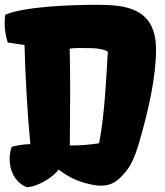

<svg xmlns="http://www.w3.org/2000/svg" viewBox="-21 -777 693 807"><path d="M91.8 9.8C141.1 7.8 206.5 -36.1 225.1 -64C256.3 -42 292.5 -15.6 362.3 -1.5C377.9 1.5 391.1 3.4 403.3 3.4C445.8 3.4 471.2 -14.6 495.6 -42C530.8 -77.1 548.8 -127.9 561.5 -170.4C606.4 -321.8 634.8 -460.4 634.8 -568.8C634.8 -744.6 505.4 -756.8 387.2 -756.8C277.3 -756.8 79.1 -749.5 1 -714.8C-0.5 -703.6 -1.5 -691.9 -1.5 -680.7C-1.5 -654.3 2.9 -623 11.7 -598.1L81.5 -587.9H82C85 -466.3 93.8 -302.7 106.4 -170.9C77.1 -171.4 46.9 -165 27.8 -159.7C22.5 -142.6 19.5 -125 19.5 -108.4C19.5 -55.2 46.4 -7.3 91.8 9.8ZM272.5 -165.5C273.4 -260.7 273.9 -332 273.9 -386.2C273.9 -507.8 272 -542.5 272 -572.8C285.2 -574.7 301.3 -575.2 315.9 -575.2C330.6 -575.2 344.7 -574.7 354 -574.7C404.3 -574.7 429.2 -564 432.1 -558.6C427.2 -477.1 419.4 -292.5 395.5 -174.8C355 -168.5 316.4 -165.5 272.5 -165.5Z"/></svg>

Font: Kavoon
Style: Regular
Weight: 400
Designer: Viktoriya Grabowska
Foundry: Viktoriya Grabowska
Version: Version 1.002